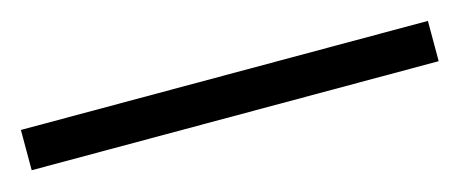

<svg xmlns="http://www.w3.org/2000/svg" viewBox="-22 -13 530 221"><g transform="rotate(-15 242.5 97.0)"><path d="M485 73V121H0V73Z"/></g></svg>

Font: GFS Complutum
Style: Regular
Weight: 400
Designer: George D. Matthiopoulos
Foundry: George D. Matthiopoulos
Version: Version 1.000